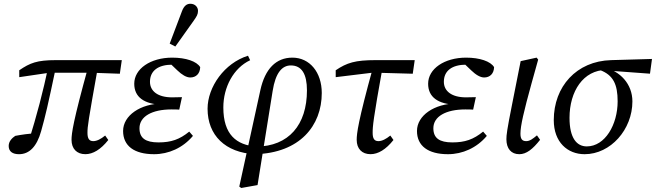

<svg xmlns="http://www.w3.org/2000/svg" viewBox="-20 -786 3399 995"><path d="M78.4 13.1C132.7 13.1 171 -27.3 193.1 -106.1C215 -184.1 228.2 -240 270.6 -441.5L230.2 -442.4C204.2 -313 169.3 -183.8 129.5 -55.6L157.9 -71L168.8 -95.1C130.6 -94 91.3 -88 59.1 -81.9C43.8 -71.7 25 -54.6 25 -29.5C25 -0.3 46.1 13.1 78.4 13.1ZM79.8 -386.1 235.6 -409H456.2L601 -403.9L611.2 -474.4H269.3C172.1 -474.4 135.8 -460.1 79.7 -421.8L79.8 -386.1ZM422.4 13C461.7 13 502 -11 541.2 -60.5L525 -83.6C503 -65.6 482.1 -54.6 463.2 -54.6C442.3 -54.6 433.3 -67.6 433.3 -97.5C433.3 -130.9 436.4 -153.4 487.9 -441.2L437.5 -441.3C358.8 -157.4 350.7 -94.6 350.7 -61.3C350.7 -15.1 378 13 422.4 13Z M778.5 13.1C854.1 13.1 927.9 -19.8 979.9 -81.8L960.7 -104C910.7 -63.1 866.5 -48 801.4 -48C734.7 -48 702.8 -69.8 702.8 -121.5C702.8 -182.2 767.3 -218.9 868.6 -218.9C883.8 -218.9 897.1 -218.9 909 -217.9L923 -282.5C897.1 -281.5 895.8 -281.5 871.7 -281.5C798.2 -281.5 757.2 -313.4 757.2 -362.2C757.2 -419 799.3 -450.9 873.6 -450.9C893.9 -450.9 911.1 -449 934.4 -443.9L929.4 -461.3L857.3 -461.2L898.6 -421.7C922.7 -398.5 945.8 -384.5 966 -384.5C996.1 -384.5 1016.5 -404.5 1017.5 -438C999.3 -468.3 943 -487.3 872.5 -487.3C759.8 -487.3 675.7 -429.4 675.7 -352.1C675.7 -283.2 726 -246.1 821.7 -242.9L823.7 -250C707.2 -249 617.9 -187.3 617.9 -107.2C617.9 -30 675.4 13.1 778.5 13.1ZM859.4 -560 888.6 -544.9C919.7 -588.7 951.6 -633.4 982.7 -677.2C999.9 -701.4 1006.1 -711.7 1006.1 -729.9C1006.1 -749.3 990.8 -766.5 966.5 -766.5C949.2 -766.5 933.9 -757.3 922.8 -727.5C902 -671.8 880.2 -615.8 859.4 -560Z M1300.8 13.1 1308.8 -26.3C1204.6 -34.3 1137.4 -89 1137.4 -229.1C1137.4 -334.4 1190.4 -433.7 1276.3 -473.9L1265.2 -497.2C1143.1 -459.2 1055.7 -335.2 1055.7 -222.5C1055.7 -84.8 1147.8 5.1 1300.8 13.1ZM1230.2 188.2 1314.7 173.1 1392.9 -314.4C1407.9 -410.1 1442.5 -446.9 1487.2 -446.9C1543.8 -446.9 1570.7 -402.2 1570.7 -317.7C1570.7 -138.9 1475.9 -27.4 1308 -26.3L1302 13.1C1533.7 7.1 1647.5 -134.8 1647.5 -304C1647.5 -411.3 1585.1 -487.3 1495.3 -487.3C1410.7 -487.3 1353.5 -429.4 1329.3 -319L1220 181L1230.2 188.2Z M1719.8 -386.1 1908 -409H1934.5L2119 -403.9L2129.2 -474.4H1926.4C1821.2 -474.4 1777.9 -461.2 1719.7 -421.8L1719.8 -386.1ZM1900.2 13C1939.5 13 1979.8 -11 2019 -60.5L2002.8 -83.6C1980.8 -65.6 1959.9 -54.6 1941 -54.6C1920.1 -54.6 1911.2 -67.6 1911.2 -97.5C1911.2 -130.7 1913.3 -163.2 1963.9 -444.1L1912.6 -435.4C1835.7 -157.2 1828.5 -93.6 1828.5 -61.3C1828.5 -15.1 1855.8 13 1900.2 13Z M2301.5 13.1C2377.1 13.1 2450.9 -19.8 2502.9 -81.8L2483.7 -104C2433.7 -63.1 2389.5 -48 2324.4 -48C2257.7 -48 2225.8 -69.8 2225.8 -121.5C2225.8 -182.2 2290.3 -218.9 2391.6 -218.9C2406.8 -218.9 2420.1 -218.9 2432 -217.9L2446 -282.5C2420.1 -281.5 2418.8 -281.5 2394.7 -281.5C2321.2 -281.5 2280.2 -313.4 2280.2 -362.2C2280.2 -419 2322.3 -450.9 2396.6 -450.9C2416.9 -450.9 2434.1 -449 2457.4 -443.9L2452.4 -461.3L2380.3 -461.2L2421.6 -421.7C2445.7 -398.5 2468.8 -384.5 2489 -384.5C2519.1 -384.5 2539.5 -404.5 2540.5 -438C2522.3 -468.3 2466 -487.3 2395.5 -487.3C2282.8 -487.3 2198.7 -429.4 2198.7 -352.1C2198.7 -283.2 2249 -246.1 2344.7 -242.9L2346.7 -250C2230.2 -249 2140.9 -187.3 2140.9 -107.2C2140.9 -30 2198.4 13.1 2301.5 13.1Z M2671.1 13.1C2708.2 13.1 2740.7 -13 2778.9 -61.4L2762.7 -84.5C2740.8 -66.5 2725.8 -54.6 2707 -54.6C2686.1 -54.6 2677.1 -65.6 2677.1 -93.5C2677.1 -133.5 2694.2 -207.7 2735 -355.3L2769 -477.2L2760.9 -487.3L2678.2 -469.2L2633.3 -242.7C2607.3 -112.7 2604.3 -85.7 2604.3 -64.6C2604.3 -15.2 2629.6 13.1 2671.1 13.1Z M3009.8 13.1C3144.1 13.1 3257.3 -114.6 3257.3 -260.6C3257.3 -350.4 3193.5 -418.7 3109.3 -436.7L3089.6 -422.8C3157.8 -397.1 3180.8 -349.2 3180.8 -260.7C3180.8 -140.5 3115.9 -27.3 3020.8 -27.3C2969 -27.3 2931.4 -70.1 2931.4 -175.3C2931.4 -312.9 3002.8 -423.2 3122.4 -423.7L3138.2 -419.6L3348.4 -404.1L3358.8 -480.5L3147 -474.4C2967.2 -469.4 2849.8 -337.2 2849.8 -163.5C2849.8 -49 2921.2 13.1 3009.8 13.1Z"/></svg>

Font: Source Serif Variable
Style: Italic
Weight: 389
Italic angle: -12°
Designer: Frank Grießhammer
Foundry: Adobe Systems Incorporated
Version: Version 3.001;hotconv 1.0.111;makeotfexe 2.5.65597